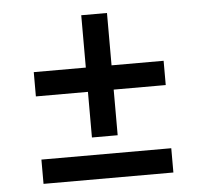

<svg xmlns="http://www.w3.org/2000/svg" viewBox="-45 -608 690 654"><g transform="rotate(-5 300.0 -280.5)"><path d="M256 -143V-299H78V-382H256V-561H344V-382H522V-299H344V-143ZM78 0V-83H522V0Z"/></g></svg>

Font: TypoPRO Source Code Pro
Style: Regular
Weight: 600
Monospace: yes
Designer: Paul D. Hunt, Teo Tuominen
Foundry: Adobe Systems Incorporated
Version: Version 2.010;PS 1.0;hotconv 1.0.84;makeotf.lib2.5.63406